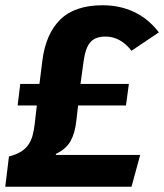

<svg xmlns="http://www.w3.org/2000/svg" viewBox="-30 -710 624 730"><path d="M120 -391 131 -479Q144 -582 199.5 -636Q255 -690 360 -690Q426 -690 480 -664.5Q534 -639 574 -587L470 -517Q428 -571 371 -571Q333 -571 314 -550Q295 -529 288 -478L276 -391H460L449 -309H267L260 -249Q255 -204 238.5 -174Q222 -144 183 -125L182 -121H503L470 0H-10L4 -115Q31 -122 49 -133Q67 -144 77.5 -159Q88 -174 93.5 -193.5Q99 -213 102 -239L110 -309H37L47 -391Z"/></svg>

Font: Qjlgwqiwhsfqbnnlvksmvfsycuq
Style: Regular
Weight: 700
Italic angle: -8°
Designer: Carrois Corporate & Edenspiekermann
Foundry: Carrois Corporate GbR & Edenspiekermann AG
Version: Version 2.001